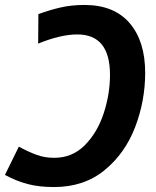

<svg xmlns="http://www.w3.org/2000/svg" viewBox="-29 -744 630 775"><path d="M557 -450Q557 -337 516.5 -231Q476 -125 393 -57Q310 11 189 11Q129 11 83 -1Q37 -13 -9 -38L47 -152Q88 -130 120 -118.5Q152 -107 190 -107Q263 -107 313.5 -158Q364 -209 389.5 -286.5Q415 -364 415 -442Q415 -605 283 -605Q216 -605 125 -568L126 -687Q169 -703 214 -713.5Q259 -724 312 -724Q431 -724 494 -651Q557 -578 557 -450Z"/></svg>

Font: Noto Sans Display
Style: Bold Italic
Weight: 700
Italic angle: -12°
Designer: Monotype Design team
Foundry: Monotype Imaging Inc.
Version: Version 1.000